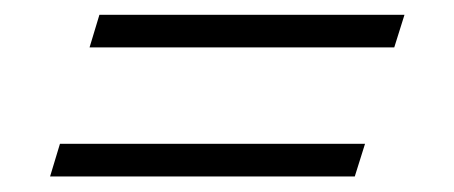

<svg xmlns="http://www.w3.org/2000/svg" viewBox="-20 -374 598 253"><path d="M111 -354.5H513L499.5 -311.5H98ZM59 -184.5H461L447.5 -141.5H46Z"/></svg>

Font: Newsreader 60pt SemiBold
Style: Italic
Weight: 600
Italic angle: -17°
Designer: Hugues Gentile
Foundry: Production Type
Version: Version 1.003